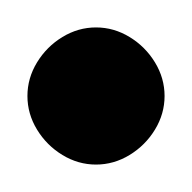

<svg xmlns="http://www.w3.org/2000/svg" viewBox="-20 -1120 140 140"><path d="M0 -1050Q0 -1037 7 -1025.5Q14 -1014 25.5 -1007Q37 -1000 50 -1000Q63 -1000 74.5 -1007Q86 -1014 93 -1025.5Q100 -1037 100 -1050Q100 -1063 93 -1074.5Q86 -1086 74.5 -1093Q63 -1100 50 -1100Q37 -1100 25.5 -1093Q14 -1086 7 -1074.5Q0 -1063 0 -1050Z"/></svg>

Font: Linefont
Style: Regular
Weight: 400
Monospace: yes
Version: Version 3.002;gftools[0.9.33]